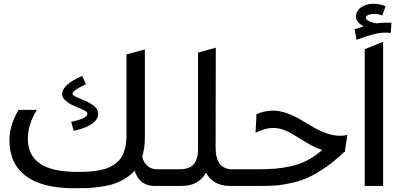

<svg xmlns="http://www.w3.org/2000/svg" viewBox="-20 -982 2110 1014"><path d="M78.1 -401.9H174.8Q127 -325.2 127 -250Q127 -161.6 191.2 -117.9Q255.4 -74.2 389.2 -74.2Q422.4 -74.2 447.5 -75.7Q472.7 -77.1 501 -82Q529.3 -86.9 549.8 -95.2Q570.3 -103.5 589.8 -117.9Q609.4 -132.3 621.3 -152.1Q633.3 -171.9 640.6 -200.4Q647.9 -229 647.9 -265.1V-694.8L745.1 -721.2V-255.9Q745.1 -199.7 731 -154.8Q738.3 -123 759 -105.5Q779.8 -87.9 811 -87.9H900.9V0H797.9Q715.8 0 690.9 -81.1Q669.4 -55.7 638.2 -37.4Q606.9 -19 577.1 -9.8Q547.4 -0.5 507.1 4.9Q466.8 10.3 439 11.2Q411.1 12.2 372.1 12.2Q202.6 12.2 116.2 -52.7Q29.8 -117.7 29.8 -242.2Q29.8 -320.3 78.1 -401.9ZM369.1 -291 356 -338.9Q403.8 -348.6 424.3 -360.1Q444.8 -371.6 440.9 -386.2Q439 -392.6 417.7 -402.6Q396.5 -412.6 372.3 -422.4Q348.1 -432.1 328.1 -449Q308.1 -465.8 308.1 -484.9Q308.1 -535.2 414.1 -581.1L434.1 -537.1Q362.8 -504.9 362.8 -485.8Q362.8 -479.5 381.8 -470.5Q400.9 -461.4 424.1 -452.4Q447.3 -443.4 469.2 -428Q491.2 -412.6 496.1 -396Q506.3 -359.9 471.4 -332.5Q436.5 -305.2 369.1 -291Z M1025.9 -704.1 1119.6 -730 1118.7 -206.1Q1118.7 -188.5 1120.1 -174.3Q1121.6 -160.2 1127 -143.3Q1132.3 -126.5 1141.6 -115Q1150.9 -103.5 1167.7 -95.7Q1184.6 -87.9 1207.5 -87.9H1297.9V0H1194.8Q1106 0 1067.9 -69.8Q1028.3 0 939.5 0H837.9V-87.9H926.8Q980 -87.9 1002.9 -114.5Q1025.9 -141.1 1025.9 -196.8Z M1232.4 -87.9H1338.4Q1393.1 -87.9 1433.3 -91.3Q1473.6 -94.7 1518.8 -104.7Q1564 -114.7 1604.2 -136Q1644.5 -157.2 1681.6 -189.9Q1653.3 -198.7 1624 -214.6Q1594.7 -230.5 1571.5 -245.4Q1548.3 -260.3 1524.7 -274.4Q1501 -288.6 1474.9 -297.4Q1448.7 -306.2 1422.4 -306.2Q1378.9 -306.2 1329.6 -280.8L1334.5 -378.9Q1378.9 -397.9 1420.4 -397.9Q1456.5 -397.9 1494.6 -384.3Q1532.7 -370.6 1565.7 -351.1Q1598.6 -331.5 1631.6 -312Q1664.6 -292.5 1702.4 -278.8Q1740.2 -265.1 1776.4 -265.1Q1796.9 -265.1 1814.5 -269L1800.8 -179.2H1797.4Q1747.6 -131.3 1698.7 -97.7Q1649.9 -64 1608.9 -45.2Q1567.9 -26.4 1520.8 -15.9Q1473.6 -5.4 1437 -2.7Q1400.4 0 1349.6 0H1232.4Z M1906.2 0V-722.2L2003.4 -761.2V0ZM1863.3 -772 1852.5 -827.1Q1881.8 -837.4 1901.4 -842.8Q1880.4 -852.5 1869.4 -867.4Q1858.4 -882.3 1859.9 -897.7Q1861.3 -913.1 1870.8 -927.2Q1880.4 -941.4 1900.6 -950.9Q1920.9 -960.4 1947.3 -961.9Q1965.3 -962.9 1985.8 -958.7Q2006.3 -954.6 2016.1 -948.2L1998.5 -899.9Q1977.5 -910.2 1949.2 -908.2Q1916.5 -905.3 1913.1 -891.1Q1909.7 -877.9 1934.1 -867.7Q1948.2 -861.3 1969.2 -858.9Q2003.9 -863.3 2047.4 -861.8L2043.5 -808.1Q2004.4 -813 1964.1 -803.7Q1923.8 -794.4 1863.3 -772Z"/></svg>

Font: LT Superior Med
Style: Regular
Weight: 500
Designer: Daniel Lyons
Foundry: LyonsType
Version: Version 1.000